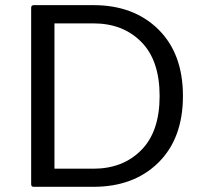

<svg xmlns="http://www.w3.org/2000/svg" viewBox="-20 -720 775 740"><path d="M100.1 -9.8C100.1 -3.3 103.4 0 109.9 0H339.8C444 0 527.6 -31.2 590.6 -93.5C653.6 -155.8 685.1 -241.4 685.1 -350.1C685.1 -458.8 653.5 -544.4 590.3 -606.7C527.2 -669 443.7 -700.2 339.8 -700.2H109.9C103.4 -699.9 100.1 -696.5 100.1 -689.9ZM189.9 -69.8V-629.9H339.8C416 -629.9 477.6 -606 524.7 -558.3C571.7 -510.7 595.2 -441.2 595.2 -349.9C595.2 -258.5 571.6 -189 524.4 -141.4C477.2 -93.7 415.7 -69.8 339.8 -69.8Z"/></svg>

Font: Numans
Style: Regular
Weight: 400
Designer: Jovanny Lemonad
Foundry: Jovanny Lemonad
Version: Version 001.001